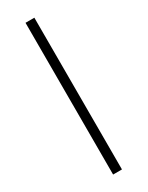

<svg xmlns="http://www.w3.org/2000/svg" viewBox="-192 -755 607 789"><g transform="rotate(-30 111.0 -360.0)"><path d="M90 0V-720H132V0Z"/></g></svg>

Font: Manrope ExtraLight ExtraLight
Style: Regular
Weight: 250
Version: Version 4.501